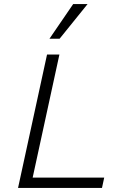

<svg xmlns="http://www.w3.org/2000/svg" viewBox="-20 -927 598 947"><path d="M69 0 212 -658H273L130 0ZM90 0 100 -51H494L483 0ZM224 -736 341 -907H412L274 -736Z"/></svg>

Font: Ysabeau Infant Light
Style: Italic
Weight: 300
Italic angle: -12°
Designer: Christian Thalmann (Catharsis Fonts)
Version: Version 2.001;gftools[0.9.30]; featfreeze: ss01,ss02,lnum